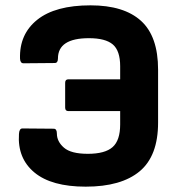

<svg xmlns="http://www.w3.org/2000/svg" viewBox="-20 -687 667 719"><path d="M301 12Q173 12 109 -41Q45 -94 51 -185Q52 -206 64 -206L181 -205Q193 -205 193 -187Q193 -157 219.5 -134Q246 -111 309 -111Q373 -111 401.5 -136Q430 -161 430 -221V-271H236Q224 -271 224 -284V-377Q224 -390 236 -390H430V-439Q430 -497 402.5 -520.5Q375 -544 313 -544Q197 -544 197 -468Q197 -451 185 -451L68 -450Q56 -450 55 -467Q52 -559 119.5 -613Q187 -667 319 -667Q444 -667 508 -609Q572 -551 572 -426V-228Q572 -103 503 -45.5Q434 12 301 12Z"/></svg>

Font: Sofia Sans ExtraBold
Style: Regular
Weight: 800
Designer: Botio Nikoltchev, Ani Petrova
Foundry: lettersoup
Version: Version 4.101; ttfautohint (v1.8.4.7-5d5b)